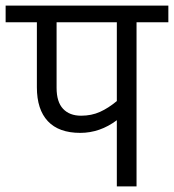

<svg xmlns="http://www.w3.org/2000/svg" viewBox="-40 -662 618 682"><path d="M558 -583H445V0H375V-235Q315 -190 245 -190Q169 -190 130 -231.5Q91 -273 91 -352V-583H-20V-642H558ZM375 -583H161V-350Q161 -300 184 -275.5Q207 -251 248 -251Q285 -251 315 -264.5Q345 -278 375 -303Z"/></svg>

Font: Martel Sans Light
Style: Regular
Weight: 300
Designer: Dan Reynolds and Mathieu Réguer
Foundry: Dan Reynolds and Mathieu Réguer
Version: Version 1.002; ttfautohint (v1.1) -l 5 -r 5 -G 72 -x 0 -D la